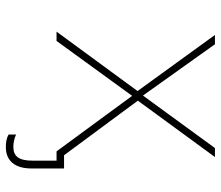

<svg xmlns="http://www.w3.org/2000/svg" viewBox="-68 -500 737 640"><g transform="rotate(90 300.0 -179.5)"><path d="M541 -25V84Q541 125 522.5 147Q504 169 470 169Q444 169 428 160V135Q448 144 470 144Q493 144 504 129Q515 114 515 81V0H484L299 -252L116 0H85L283 -270L96 -528H127L298 -288L473 -528H503L315 -271L497 -25Z"/></g></svg>

Font: Noto Sans Mono UI Thin
Style: Regular
Weight: 250
Monospace: yes
Designer: Monotype Design team
Foundry: Monotype Imaging Inc.
Version: Version 1.000